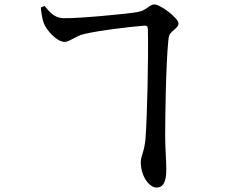

<svg xmlns="http://www.w3.org/2000/svg" viewBox="-20 -794 1040 866"><path d="M636 -166C631 -110 615 -89 615 -63C615 6 657 52 685 52C717 52 730 26 730 -29C730 -73 725 -125 725 -182C725 -254 728 -500 739 -609C741 -635 746 -643 759 -654C774 -667 785 -675 785 -689C785 -711 705 -774 676 -774C654 -774 642 -747 602 -740C556 -731 326 -710 266 -712C225 -713 205 -739 181 -767L164 -760C166 -740 170 -709 177 -691C188 -660 235 -605 272 -605C293 -605 323 -632 357 -640C433 -658 568 -673 627 -678C642 -680 647 -676 647 -659C650 -546 644 -259 636 -166Z"/></svg>

Font: Source Han Serif CN SemiBold
Style: Regular
Weight: 600
Designer: Ryoko NISHIZUKA 西塚涼子 (kana & ideographs); Frank Grießhammer (Latin, Greek & Cyrillic); Wenlong ZHANG 张文龙 (bopomofo); San
Foundry: Adobe Systems Incorporated
Version: Version 1.000;PS 1;hotconv 16.6.53;makeotf.lib2.5.65590